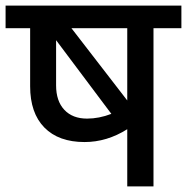

<svg xmlns="http://www.w3.org/2000/svg" viewBox="-30 -668 670 688"><path d="M-10 -648H620V-567H520V0H426V-205Q353 -159 273 -159Q180 -159 129 -211Q78 -263 78 -359V-567H-10ZM282 -243Q325 -243 369 -260L171 -524V-362Q171 -306 200.5 -274.5Q230 -243 282 -243ZM426 -308V-567H226Z"/></svg>

Font: Madhuban
Style: Regular
Weight: 400
Designer: jaikishan Patel
Foundry: MagicType
Version: Version 1.000